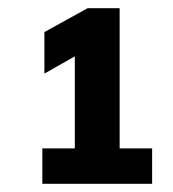

<svg xmlns="http://www.w3.org/2000/svg" viewBox="-20 -732 420 467"><path d="M350 -371V-285H83V-371H162V-595L88 -553V-654L193 -712H271V-371Z"/></svg>

Font: Muli
Style: Bold
Weight: 700
Designer: Vernon Adams
Foundry: Vernon Adams
Version: Version 2.001